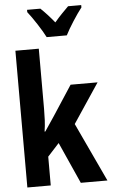

<svg xmlns="http://www.w3.org/2000/svg" viewBox="-63 -1022 627 1063"><g transform="rotate(-5 250.0 -490.0)"><path d="M336 -820Q352 -852 380 -895.5Q408 -939 430 -967V-980H357Q338 -961 320 -942.5Q302 -924 279 -897Q240 -945 203 -980H129V-967Q152 -938 180.5 -894Q209 -850 224 -820ZM175 0V-160L239 -230L342 0H490L337 -327L483 -546H333L226 -382Q210 -357 196.5 -338Q183 -319 171 -300H167Q172 -332 173.5 -362.5Q175 -393 175 -426V-760H45V0Z"/></g></svg>

Font: Noto Sans Mono UI Condensed
Style: Bold
Weight: 700
Width: 3
Designer: Monotype Design team
Foundry: Monotype Imaging Inc.
Version: 1.000